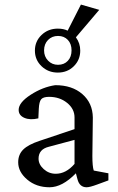

<svg xmlns="http://www.w3.org/2000/svg" viewBox="-20 -791 503 819"><path d="M226.6 -668.9Q251 -668.9 268.6 -660.2L325.2 -771.5L403.3 -749L303.7 -631.8Q322.3 -606.9 322.3 -575.2Q322.3 -535.6 294.9 -508.5Q267.6 -481.4 226.6 -481.4Q185.5 -481.4 157.2 -508.5Q128.9 -535.6 128.9 -575.2Q128.9 -614.7 157.2 -641.8Q185.5 -668.9 226.6 -668.9ZM227.5 -514.6Q253.4 -514.6 269.3 -531.5Q285.2 -548.3 285.2 -576.2Q285.2 -604 269.3 -620.8Q253.4 -637.7 227.5 -637.7Q201.7 -637.7 184.8 -620.4Q168 -603 168 -576.2Q168 -549.8 185.1 -532.2Q202.1 -514.6 227.5 -514.6ZM191.4 7.8Q134.8 7.8 96.2 -24.9Q57.6 -57.6 57.6 -98.6Q57.6 -131.8 79.1 -153.1Q100.6 -174.3 149.4 -190.4L297.9 -240.2V-290Q297.9 -326.7 266.1 -352.3Q234.4 -377.9 189.5 -377.9Q164.6 -377.9 155.8 -367.7Q147 -357.4 145.5 -327.1L143.6 -286.1Q108.4 -277.8 84 -288.3Q59.6 -298.8 59.6 -322.3Q59.6 -353.5 110.8 -386.7Q162.1 -419.9 215.8 -427.7Q287.6 -427.7 331.3 -389.6Q375 -351.6 376 -290L374 -126Q374 -81.1 379.9 -63.5L442.4 -51.8V-21.5L394.5 -3.9Q362.8 7.8 349.6 7.8Q319.3 7.8 310.5 -26.4L303.7 -51.8Q245.6 7.8 191.4 7.8ZM217.8 -49.8Q261.7 -49.8 297.9 -91.8V-194.3L188.5 -165Q144.5 -154.3 144.5 -114.3Q144.5 -89.4 166.5 -69.6Q188.5 -49.8 217.8 -49.8Z"/></svg>

Font: Crimson Pro
Style: Regular
Weight: 400
Designer: Jacques Le Bailly
Foundry: Baron von Fonthausen
Version: Version 1.003